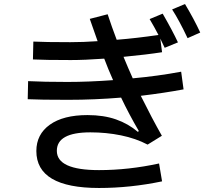

<svg xmlns="http://www.w3.org/2000/svg" viewBox="-20 -879 1040 956"><path d="M901 -859Q946 -784 977 -717L914 -689Q872 -778 837 -832ZM894 -434Q798 -416 681 -402Q736 -291 786 -203L715 -159Q656 -190 582.5 -205Q509 -220 430 -220Q263 -220 263 -128Q263 -32 473 -32Q620 -32 772 -65L787 24Q629 57 473 57Q161 57 161 -127Q161 -210 228 -258Q295 -306 416 -306Q496 -306 557.5 -284.5Q619 -263 667 -222L671 -227Q622 -311 583 -393Q451 -382 319 -382Q177 -382 118 -385L120 -475Q197 -471 316 -471Q420 -471 543 -480Q518 -536 499 -587Q401 -580 333 -580Q202 -580 144 -583L146 -672Q203 -669 330 -669Q395 -669 466 -674L427 -785L516 -808Q536 -747 561 -681Q662 -689 769 -705Q747 -747 725 -784L790 -811Q839 -726 866 -668L800 -641Q782 -679 778 -687L787 -619Q710 -607 595 -596Q618 -540 641 -489Q764 -500 882 -522Z"/></svg>

Font: IBM Plex Sans JP Medm
Style: Regular
Weight: 500
Designer: Mike Abbink; Paul van der Laan; Pieter van Rosmalen; Wujin Sim; Yejin Wi; Jinhee Kim; Boomi Park; Yona Kim; Kichan Ma
Foundry: Sandoll Inc.
Version: Version 1.002